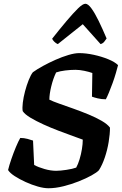

<svg xmlns="http://www.w3.org/2000/svg" viewBox="-20 -1003 649 1023"><path d="M238 0Q214 0 182 -9Q150 -18 117 -33Q84 -48 58.5 -64.5Q33 -81 23 -97Q29 -122 40.5 -155.5Q52 -189 65 -220Q78 -251 88 -268Q108 -268 126.5 -263Q145 -258 156 -254L162 -124Q184 -112 217 -102.5Q250 -93 279 -93Q301 -93 334 -98Q367 -103 386 -110Q396 -128 404 -154.5Q412 -181 416.5 -208.5Q421 -236 421 -259Q402 -266 367.5 -278.5Q333 -291 292 -306.5Q251 -322 211.5 -340Q172 -358 142 -376Q112 -394 101 -411Q98 -427 101.5 -456Q105 -485 113.5 -517Q122 -549 133 -576.5Q144 -604 155 -618Q177 -634 209 -651.5Q241 -669 276 -684.5Q311 -700 344.5 -710Q378 -720 402 -720Q438 -720 479.5 -711Q521 -702 556.5 -687.5Q592 -673 609 -656Q605 -640 597.5 -614Q590 -588 580 -560.5Q570 -533 560.5 -510Q551 -487 544 -474Q521 -474 500.5 -479Q480 -484 470 -488L472 -614Q456 -620 430 -625.5Q404 -631 382 -631Q356 -631 327.5 -627.5Q299 -624 279 -617Q263 -584 253 -542.5Q243 -501 243 -472Q261 -463 295 -451Q329 -439 370 -424.5Q411 -410 451 -393.5Q491 -377 522 -359Q553 -341 566 -323Q566 -289 559 -246.5Q552 -204 538.5 -164Q525 -124 507 -96Q496 -84 467 -68Q438 -52 399 -36.5Q360 -21 317.5 -10.5Q275 0 238 0ZM288 -768Q278 -772 269 -781Q260 -790 258 -797Q299 -849 334.5 -891Q370 -933 395.5 -958Q421 -983 435 -983Q449 -983 467 -958.5Q485 -934 505.5 -892Q526 -850 548 -798Q543 -791 536 -781.5Q529 -772 516 -768L421 -874Z"/></svg>

Font: Texturina 72pt 72pt ExtraBold
Style: Italic
Weight: 800
Italic angle: -11°
Designer: Guillermo Torres Carreño
Foundry: Omnibus-Type
Version: Version 1.002; ttfautohint (v1.8.3)